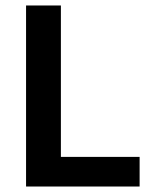

<svg xmlns="http://www.w3.org/2000/svg" viewBox="-20 -680 544 700"><path d="M75 0V-660H202V0ZM105 0V-108H489V0Z"/></svg>

Font: Bricolage Grotesque 20pt SemiBold
Style: Regular
Weight: 600
Version: Version 1.001;gftools[0.9.33.dev8+g029e19f]